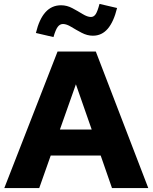

<svg xmlns="http://www.w3.org/2000/svg" viewBox="-20 -964 782 984"><path d="M2 0 275 -700H471L740 0H554L496 -167H240L181 0ZM287 -300H450L369 -532ZM254 -774 164 -795Q181 -866 213 -901.5Q245 -937 293 -937Q323 -937 351 -922Q379 -907 403.5 -892Q428 -877 446 -877Q461 -877 470.5 -891.5Q480 -906 490 -944L580 -923Q563 -853 532.5 -817Q502 -781 456 -781Q427 -781 398.5 -796Q370 -811 345.5 -826Q321 -841 303 -841Q287 -841 276 -826.5Q265 -812 254 -774Z"/></svg>

Font: Red Hat Text
Style: Bold
Weight: 700
Designer: Pentagram, MCKL
Foundry: MCKL
Version: Version 1.030